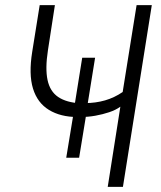

<svg xmlns="http://www.w3.org/2000/svg" viewBox="-20 -725 623 745"><path d="M398 0 447 -311Q429 -298 403.5 -289.5Q378 -281 350 -276Q322 -271 293 -271L315 -284L287 -113H237L265 -283L280 -271Q215 -271 170 -298.5Q125 -326 108 -381.5Q91 -437 105 -524L134 -705H193L166 -530Q155 -459 164.5 -414.5Q174 -370 206 -348.5Q238 -327 293 -324L269 -314L299 -501H349L319 -315L310 -325Q351 -325 387.5 -335.5Q424 -346 456 -368L510 -705H569L457 0Z"/></svg>

Font: Nunito Sans 10pt Condensed Light
Style: Italic
Weight: 300
Width: 3
Italic angle: -9°
Designer: Vernon Adams
Foundry: Vernon Adams
Version: Version 3.101;gftools[0.9.27]